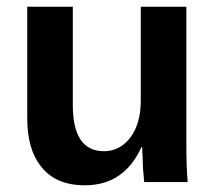

<svg xmlns="http://www.w3.org/2000/svg" viewBox="-20 -548 651 578"><path d="M408.2 -105H405.8Q353.5 9.8 235.8 9.8Q145.5 9.8 102.1 -48.8Q62 -99.6 62 -192.9V-527.8H199.2V-231.9Q199.2 -92.8 293 -92.8Q341.3 -92.8 373 -134.8Q403.8 -176.8 403.8 -245.1V-527.8H541V-118.2Q541 -45.4 544.9 0H414.1Q414.1 -3.4 412.4 -19.8Q410.6 -36.1 410.2 -46.9L409.2 -79.1Q408.2 -88.9 408.2 -105Z"/></svg>

Font: Libra Sans Modern
Style: Bold
Weight: 700
Foundry: Stefan Peev, Context Ltd
Version: Version 1.000